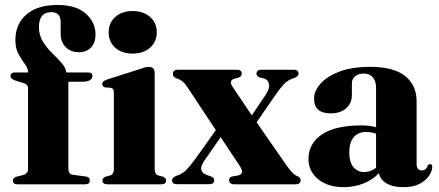

<svg xmlns="http://www.w3.org/2000/svg" viewBox="-20 -743 1770 774"><path d="M255.5 -64.5Q255.5 -41 273.5 -38.5L326 -31.5Q342 -29.5 342 -15.5Q342 0 323 0H50.5Q32 0 32 -14.5Q32 -27 47.5 -31L73.5 -37.5Q93 -43 93 -62V-388Q93 -401.5 77 -407.5L41 -418.5Q22.5 -426 22.5 -437Q22.5 -451 41 -451H93.5Q93 -468 80.2 -485Q67.5 -502 54.8 -524.8Q42 -547.5 42 -581Q42 -646.5 86.8 -684.8Q131.5 -723 211 -723Q287.5 -723 326.2 -687.8Q365 -652.5 365 -604.5Q365 -569 346.2 -550.8Q327.5 -532.5 297.5 -532.5Q265 -532.5 244.8 -553Q224.5 -573.5 224.5 -607.5V-654.5Q224.5 -694 186.5 -694Q137 -694 137 -633.5Q137 -601 152.8 -575.5Q168.5 -550 189.8 -529.2Q211 -508.5 228 -489.5Q245 -470.5 247 -451H334Q352.5 -451 352.5 -437.5Q352.5 -413.5 309.5 -413.5H255.5ZM514.5 -527Q470.5 -527 444.2 -551Q418 -575 418 -613Q418 -650.5 444.5 -674.5Q471 -698.5 514.5 -698.5Q558.5 -698.5 585.2 -674.5Q612 -650.5 612 -613Q612 -575 585.2 -551Q558.5 -527 514.5 -527ZM603.5 -449.5V-63.5Q603.5 -40 617.5 -36L636 -31Q649.5 -26.5 649.5 -15.5Q649.5 0 630 0H412.5Q393 0 393 -15.5Q393 -26 406 -31L425 -36Q439 -40.5 439 -63.5V-370.5Q439 -387 426.5 -389L404.5 -390.5Q392 -393.5 392 -404.5Q392 -415 409 -421.5L540.5 -463.5Q567.5 -473.5 579 -473.5Q603.5 -473.5 603.5 -449.5Z M917 -394 995 -278 1052.5 -363Q1068.5 -388 1064.2 -405.5Q1060 -423 1041.5 -427.5L1026.5 -431Q1014 -436 1014 -446Q1014 -462 1034 -462H1163.5Q1183.5 -462 1183.5 -446Q1183.5 -436 1167.5 -429Q1140.5 -421 1124.5 -403.8Q1108.5 -386.5 1084 -351L1014.5 -250L1133.5 -78.5Q1161 -38.5 1179 -33Q1192 -27 1192 -16.5Q1192 0 1171 0H925.5Q903.5 0 903.5 -17Q903.5 -28.5 915.5 -31.5L939 -35.5Q968.5 -41.5 946 -75L869.5 -190L803.5 -95Q788 -72 791.5 -58.2Q795 -44.5 814 -37.5L830 -32Q843.5 -26.5 843.5 -16.5Q843.5 -0.5 824 -0.5H693Q673.5 -0.5 673.5 -16.5Q673.5 -26.5 689 -33.5Q715 -41 731 -57.8Q747 -74.5 772 -108.5L850 -218.5L733.5 -394.5Q723 -410 713 -417Q703 -424 692.5 -427Q677 -431.5 677 -445Q677 -462 698 -462H934.5Q954.5 -462 954.5 -446Q954.5 -436 944.5 -431L924.5 -425.5Q901 -418 917 -394Z M1223.5 -102.5Q1223.5 -164 1277.2 -200.8Q1331 -237.5 1438 -237.5Q1471 -237.5 1496 -230V-389Q1496 -416 1483 -431.2Q1470 -446.5 1447 -446.5Q1424 -446.5 1411.2 -435.2Q1398.5 -424 1398.5 -407.5V-359.5Q1398.5 -326.5 1375.2 -306.2Q1352 -286 1312.5 -286Q1246 -286 1246 -346Q1246 -375.5 1271.5 -405Q1297 -434.5 1347.2 -454Q1397.5 -473.5 1472.5 -473.5Q1567 -473.5 1613.2 -436.5Q1659.5 -399.5 1659.5 -334V-82.5Q1659.5 -56 1680 -56Q1697.5 -56 1704.5 -75.5Q1708.5 -81.5 1713.5 -81.5Q1722.5 -81.5 1722.5 -69.5Q1722.5 -54.5 1710.2 -35.5Q1698 -16.5 1672.5 -2.5Q1647 11.5 1606.5 11.5Q1563 11.5 1537.8 -4Q1512.5 -19.5 1507.5 -45Q1482 -17.5 1444.2 -3Q1406.5 11.5 1365 11.5Q1302 11.5 1262.8 -20.5Q1223.5 -52.5 1223.5 -102.5ZM1388 -128.5Q1388 -89 1404.8 -69.2Q1421.5 -49.5 1448 -49.5Q1474 -49.5 1496 -66.5V-204Q1477 -211 1455 -211Q1423.5 -211 1405.8 -189.8Q1388 -168.5 1388 -128.5Z"/></svg>

Font: Fraunces 72pt S000
Style: Bold
Weight: 700
Version: Version 1.000; ttfautohint (v1.8.3)